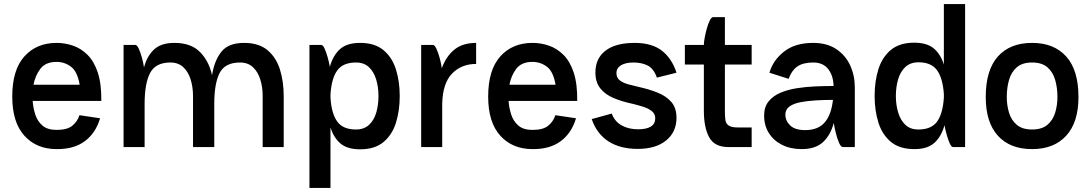

<svg xmlns="http://www.w3.org/2000/svg" viewBox="-20 -720 5336 940"><path d="M369 -156 470 -141Q449 -69 395.5 -29Q342 11 257 10Q159 10 99.5 -55.5Q40 -121 40 -247Q40 -378 99.5 -444Q159 -510 257 -510Q298 -510 337.5 -496.5Q377 -483 409 -451Q441 -419 459 -364Q477 -309 476 -226H140Q142 -193 152.5 -160Q163 -127 187.5 -105.5Q212 -84 257 -84Q309 -84 334 -104.5Q359 -125 369 -156ZM257 -417Q203 -417 177.5 -383Q152 -349 144 -305H370Q359 -370 327.5 -393.5Q296 -417 257 -417Z M585 0V-500H643Q651 -500 659.5 -481.5Q668 -463 675 -437Q682 -411 685 -390Q700 -446 734.5 -478Q769 -510 834 -510Q915 -510 959 -465.5Q1003 -421 1018 -352Q1030 -425 1064.5 -467.5Q1099 -510 1175 -510Q1247 -510 1289.5 -474.5Q1332 -439 1350.5 -380Q1369 -321 1369 -250V0H1266V-250Q1266 -293 1254.5 -330.5Q1243 -368 1218.5 -391Q1194 -414 1155 -414Q1082 -414 1055.5 -363Q1029 -312 1029 -211V0H925V-250Q925 -293 913.5 -330.5Q902 -368 877.5 -391Q853 -414 814 -414Q742 -414 715 -363Q688 -312 688 -211V0Z M1598 200H1495V-500H1553Q1561 -500 1569 -482.5Q1577 -465 1584 -440Q1591 -415 1595 -393Q1610 -448 1644 -479Q1678 -510 1743 -510Q1815 -510 1857.5 -474.5Q1900 -439 1918.5 -380Q1937 -321 1937 -250Q1937 -178 1918.5 -119Q1900 -60 1857.5 -24.5Q1815 11 1743 11Q1681 11 1647.5 -17Q1614 -45 1598 -96ZM1723 -414Q1659 -414 1631 -375Q1603 -336 1598 -258V-241Q1603 -164 1631 -125Q1659 -86 1723 -86Q1762 -86 1786.5 -108.5Q1811 -131 1822 -168.5Q1833 -206 1833 -250Q1833 -294 1821.5 -331.5Q1810 -369 1786 -391.5Q1762 -414 1723 -414Z M2042 0V-500H2100Q2108 -500 2117 -480.5Q2126 -461 2133 -434.5Q2140 -408 2143 -386Q2164 -444 2204.5 -477Q2245 -510 2311 -510V-407Q2239 -407 2193 -359.5Q2147 -312 2145 -211V0Z M2699 -156 2800 -141Q2779 -69 2725.5 -29Q2672 11 2587 10Q2489 10 2429.5 -55.5Q2370 -121 2370 -247Q2370 -378 2429.5 -444Q2489 -510 2587 -510Q2628 -510 2667.5 -496.5Q2707 -483 2739 -451Q2771 -419 2789 -364Q2807 -309 2806 -226H2470Q2472 -193 2482.5 -160Q2493 -127 2517.5 -105.5Q2542 -84 2587 -84Q2639 -84 2664 -104.5Q2689 -125 2699 -156ZM2587 -417Q2533 -417 2507.5 -383Q2482 -349 2474 -305H2700Q2689 -370 2657.5 -393.5Q2626 -417 2587 -417Z M3102 9Q3015 9 2958 -28.5Q2901 -66 2877 -137L2975 -164Q2990 -124 3024.5 -105.5Q3059 -87 3103 -87Q3188 -87 3188 -141Q3188 -163 3170.5 -176.5Q3153 -190 3127 -198Q3101 -206 3076 -212Q3024 -223 2983 -240.5Q2942 -258 2918.5 -288Q2895 -318 2895 -365Q2895 -434 2944.5 -472Q2994 -510 3087 -510Q3172 -510 3221 -471.5Q3270 -433 3292 -364L3196 -340Q3180 -385 3150.5 -399.5Q3121 -414 3081 -414Q3043 -414 3020.5 -400.5Q2998 -387 2998 -362Q2998 -339 3014.5 -326.5Q3031 -314 3056.5 -307Q3082 -300 3109 -294Q3158 -283 3199.5 -266.5Q3241 -250 3266.5 -221Q3292 -192 3292 -143Q3292 -74 3241.5 -32.5Q3191 9 3102 9Z M3333 -500H3426V-501Q3426 -513 3430 -535Q3434 -557 3440.5 -580.5Q3447 -604 3455 -620Q3463 -636 3471 -636H3529V-500H3660V-404H3529V-172Q3529 -149 3531.5 -132Q3534 -115 3547.5 -105.5Q3561 -96 3593 -96H3660V0H3546Q3478 0 3452 -48Q3426 -96 3426 -178V-404H3333Z M3841 -334 3747 -364Q3764 -424 3818 -467Q3872 -510 3961 -510Q4029 -510 4074.5 -479.5Q4120 -449 4142.5 -399.5Q4165 -350 4165 -293V0H4106Q4097 0 4088 -20.5Q4079 -41 4072 -69Q4065 -97 4062 -118Q4046 -58 4009 -24Q3972 10 3905 10Q3850 10 3808.5 -11Q3767 -32 3744 -69Q3721 -106 3721 -154Q3721 -196 3742.5 -223Q3764 -250 3800 -265.5Q3836 -281 3880.5 -288Q3925 -295 3971.5 -297Q4018 -299 4061 -299Q4060 -349 4035 -381.5Q4010 -414 3961 -414Q3911 -414 3883 -394Q3855 -374 3841 -334ZM3825 -159Q3825 -129 3848.5 -106Q3872 -83 3922 -83Q3985 -83 4017.5 -120.5Q4050 -158 4058 -231Q4015 -231 3973.5 -228.5Q3932 -226 3898.5 -219.5Q3865 -213 3845 -198.5Q3825 -184 3825 -159Z M4456 -511Q4518 -511 4551.5 -483Q4585 -455 4601 -404V-700H4705V0H4646Q4638 0 4630 -17.5Q4622 -35 4615 -60Q4608 -85 4604 -107Q4589 -52 4555 -21Q4521 10 4457 10Q4384 10 4341.5 -25.5Q4299 -61 4280.5 -120Q4262 -179 4262 -250V-251Q4262 -322 4280.5 -381Q4299 -440 4341.5 -475.5Q4384 -511 4456 -511ZM4477 -415Q4437 -415 4412.5 -392Q4388 -369 4377 -331.5Q4366 -294 4366 -250Q4366 -206 4377.5 -168.5Q4389 -131 4413 -108.5Q4437 -86 4476 -86Q4540 -86 4568 -125Q4596 -164 4601 -242V-259Q4596 -336 4568 -375.5Q4540 -415 4477 -415Z M4806 -245Q4806 -377 4865.5 -443.5Q4925 -510 5033 -510Q5140 -510 5200 -443.5Q5260 -377 5260 -245Q5260 -121 5200 -55.5Q5140 10 5033 10Q4925 10 4865.5 -55.5Q4806 -121 4806 -245ZM5033 -86Q5081 -86 5108 -109Q5135 -132 5146 -168.5Q5157 -205 5157 -245Q5157 -290 5146 -328.5Q5135 -367 5108 -390.5Q5081 -414 5033 -414Q4985 -414 4958 -390.5Q4931 -367 4920 -328.5Q4909 -290 4909 -245Q4909 -205 4920 -168.5Q4931 -132 4958 -109Q4985 -86 5033 -86Z"/></svg>

Font: Haskoy SemiBold
Style: Regular
Weight: 600
Designer: Ertekin Erdin
Foundry: Ertekin Erdin
Version: Version 1.500; ttfautohint (v1.8.3)